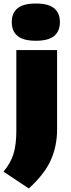

<svg xmlns="http://www.w3.org/2000/svg" viewBox="-35 -835 403 1093"><path d="M129 238 -15 142Q26.5 92.5 42.2 39.8Q58 -13 58 -90V-550H290V-98Q290 -4.5 254.5 75.8Q219 156 129 238ZM169 -603Q98 -603 65 -630.2Q32 -657.5 32 -709Q32 -761 65 -788Q98 -815 169 -815Q240.5 -815 273.2 -788Q306 -761 306 -709Q306 -657.5 273.2 -630.2Q240.5 -603 169 -603Z"/></svg>

Font: Encode Sans Exp Black
Style: Regular
Weight: 900
Width: 7
Designer: Multiple Designers
Foundry: Impallari Type
Version: Version 3.002; ttfautohint (v1.8.3) -l 8 -r 50 -G 200 -x 14 